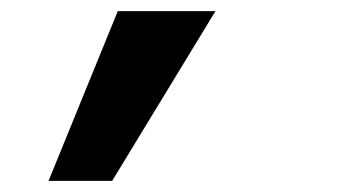

<svg xmlns="http://www.w3.org/2000/svg" viewBox="-20 -147 640 344"><path d="M67 177 191 -127H366L181 177Z"/></svg>

Font: Red Hat Mono
Style: Italic
Weight: 400
Italic angle: -12°
Monospace: yes
Designer: Pentagram, MCKL
Foundry: MCKL
Version: Version 1.030